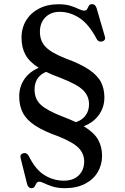

<svg xmlns="http://www.w3.org/2000/svg" viewBox="-20 -734 619 950"><path d="M174.5 165Q164.5 165 160.2 173Q156 181 151.5 189Q147 197 135.5 197Q119.5 197 114 176.5L82.5 50Q77 29.5 94.5 24.5Q111.5 19 122.5 38Q155.5 105.5 200.5 132.8Q245.5 160 295.5 160Q343 160 369.8 133.5Q396.5 107 396.5 65Q396.5 27 370 -1Q343.5 -29 271 -58.5Q198 -84 155 -112Q112 -140 93.5 -175Q75 -210 75 -257Q75 -304.5 100.2 -341.8Q125.5 -379 171.5 -398.5Q125.5 -427.5 106 -463.2Q86.5 -499 86.5 -547Q86.5 -596.5 109.8 -633.8Q133 -671 174 -692Q215 -713 268.5 -713Q305 -713 329.2 -705.2Q353.5 -697.5 369.5 -689.5Q385.5 -681.5 397 -681.5Q407.5 -681.5 411.5 -689.5Q415.5 -697.5 419.8 -705.5Q424 -713.5 436 -713.5Q452 -713.5 458.5 -692L498.5 -554.5Q505 -534.5 485 -529Q467.5 -524.5 458.5 -541Q419.5 -615 372.8 -645.2Q326 -675.5 275.5 -675.5Q231.5 -675.5 204.5 -648.2Q177.5 -621 177.5 -576.5Q177.5 -531.5 205.5 -502.2Q233.5 -473 303 -445.5Q378.5 -418 420.5 -389.5Q462.5 -361 479.5 -327.8Q496.5 -294.5 496.5 -252.5Q496.5 -203 469.2 -165.2Q442 -127.5 394 -109.5Q445.5 -78.5 465.2 -43.2Q485 -8 485 36.5Q485 81.5 463.5 117.8Q442 154 400.8 175.5Q359.5 197 301 197Q265.5 197 240.5 189Q215.5 181 199.5 173Q183.5 165 174.5 165ZM291.5 -156.5Q327.5 -143 355.5 -129.5Q387 -140 403.8 -163.2Q420.5 -186.5 420.5 -218Q420.5 -258.5 391.8 -287.2Q363 -316 282.5 -347.5Q239.5 -363 208 -378.5Q151 -354.5 151 -290.5Q151 -243.5 182.8 -214.8Q214.5 -186 291.5 -156.5Z"/></svg>

Font: Fraunces 9pt S000
Style: Regular
Weight: 400
Version: Version 1.000; ttfautohint (v1.8.3)